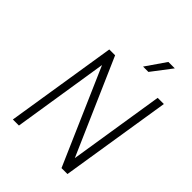

<svg xmlns="http://www.w3.org/2000/svg" viewBox="-251 -1019 1142 1142"><g transform="rotate(45 319.5 -448.0)"><path d="M535 -896H481L394 -770H439ZM587 -700 492 -98 229 -700H180L69 0H120L215 -604L478 0H528L639 -700Z"/></g></svg>

Font: Arthouse Owned Light
Style: Italic
Weight: 300
Italic angle: -10°
Designer: Jeremy Tribby
Foundry: Tribby Type
Version: Version 1.000;PS 001.000;hotconv 1.0.88;makeotf.lib2.5.64775